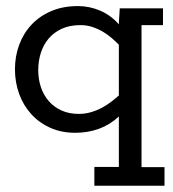

<svg xmlns="http://www.w3.org/2000/svg" viewBox="-20 -420 559 620"><path d="M284.7 119.1H363.8V-43.9Q335.9 -17.6 300.3 -4.4Q264.6 8.8 223.1 8.8Q178.2 8.8 142.3 -7.3Q106.4 -23.4 81.1 -51.3Q55.7 -79.1 42 -116.5Q28.3 -153.8 28.3 -196.3Q28.3 -238.3 42 -275.4Q55.7 -312.5 81.8 -340.3Q107.9 -368.2 145.8 -384.3Q183.6 -400.4 231.9 -400.4Q269 -400.4 303.7 -385.5Q338.4 -370.6 363.8 -341.3Q363.8 -342.3 364 -350.3Q364.3 -358.4 365.2 -368.2L366.7 -393.1H506.3V-338.9H437V119.6H511.2V179.7H284.7ZM234.4 -52.2Q255.4 -52.2 274.4 -57.9Q293.5 -63.5 309.6 -72.3Q325.7 -81.1 339.4 -91.6Q353 -102.1 363.8 -111.8V-275.4Q354 -285.6 341.1 -296.9Q328.1 -308.1 312.5 -317.4Q296.9 -326.7 278.6 -332.8Q260.3 -338.9 239.7 -338.9Q205.1 -338.9 179.4 -327.1Q153.8 -315.4 137 -295.4Q120.1 -275.4 111.8 -249Q103.5 -222.7 103.5 -193.4Q103.5 -163.6 112.3 -137.9Q121.1 -112.3 137.7 -93.3Q154.3 -74.2 178.7 -63.2Q203.1 -52.2 234.4 -52.2Z"/></svg>

Font: Rokkitt
Style: Regular
Weight: 400
Version: Version 1.2; ttfautohint (v1.5) -l 7 -r 28 -G 50 -x 13 -D la